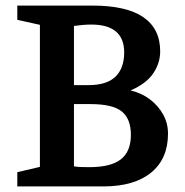

<svg xmlns="http://www.w3.org/2000/svg" viewBox="-20 -668 662 688"><path d="M42 0V-51L123 -70V-579L42 -597V-648H311Q433 -648 493.5 -606.5Q554 -565 554 -484Q554 -442 529 -405Q504 -368 448 -344Q489 -334 518.5 -311Q548 -288 565 -257Q582 -226 582 -189Q582 -99 521.5 -49.5Q461 0 350 0ZM300 -69Q377 -69 413 -97Q449 -125 449 -185Q449 -242 416.5 -268.5Q384 -295 304 -295H245V-72Q255 -70 270.5 -69.5Q286 -69 300 -69ZM245 -363H297Q363 -363 394 -393.5Q425 -424 425 -480Q425 -580 307 -580Q292 -580 275 -578.5Q258 -577 245 -575Z"/></svg>

Font: Faustina SemiBold
Style: Regular
Weight: 600
Designer: Alfonso Garcia
Foundry: http://www.omnibus-type.com
Version: Version 1.200